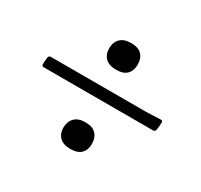

<svg xmlns="http://www.w3.org/2000/svg" viewBox="-121 -713 911 869"><g transform="rotate(30 335.0 -278.5)"><path d="M335 -416Q298 -416 279 -434.5Q260 -453 260 -485Q260 -517 279 -536Q298 -555 335 -555Q373 -555 391 -536Q409 -517 409 -485Q409 -453 391 -434.5Q373 -416 335 -416ZM335 -2Q298 -2 279 -20.5Q260 -39 260 -70Q260 -102 279 -121.5Q298 -141 335 -141Q373 -141 391 -121.5Q409 -102 409 -70Q409 -39 391 -20.5Q373 -2 335 -2ZM39 -310Q42 -319 51 -319H547L625 -322Q634 -322 634 -312Q634 -302 633 -292Q632 -282 630 -271Q627 -262 618 -262H46Q37 -262 36 -272Q36 -282 37 -291Q38 -300 39 -310Z"/></g></svg>

Font: Hahmlet
Style: Regular
Weight: 400
Designer: Minjoo Ham & Mark Frömberg
Foundry: hypertype
Version: Version 1.001; ttfautohint (v1.8.3)